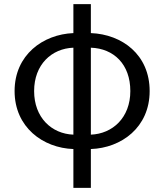

<svg xmlns="http://www.w3.org/2000/svg" viewBox="-20 -715 799 934"><path d="M422 -483C534 -479 614 -402 614 -272C614 -142 527 -64 422 -60ZM337 -60C231 -64 146 -143 146 -272C146 -401 231 -479 337 -483ZM422 -695H337V-554C189 -548 51 -448 51 -272C51 -96 189 5 337 10V199H422V10C570 5 708 -95 708 -272C708 -449 574 -548 422 -554Z"/></svg>

Font: Source Han Sans CN Regular
Style: Regular
Weight: 400
Designer: Ryoko NISHIZUKA (kana & ideographs); Paul D. Hunt (Latin, Greek & Cyrillic); Wenlong ZHANG (bopomofo); Sandoll Communica
Foundry: Adobe Systems Incorporated
Version: Version 1.004;PS 1.004;hotconv 1.0.82;makeotf.lib2.5.63406